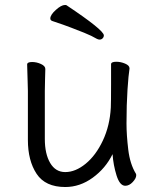

<svg xmlns="http://www.w3.org/2000/svg" viewBox="-20 -733 630 771"><path d="M380 -574Q375 -574 369 -577Q349 -589 318 -601.5Q287 -614 265.5 -622Q244 -630 233 -634L189 -649Q182 -652 182 -659Q182 -673 204 -693Q226 -713 241 -713Q245 -713 247 -712Q397 -612 397 -591Q397 -584 392 -579Q387 -574 380 -574ZM109 -484Q127 -484 144.5 -476Q162 -468 162 -456Q162 -435 161 -419L160 -368V-175Q160 -115 181.5 -78.5Q203 -42 242 -42Q283 -42 324 -75.5Q365 -109 393 -168.5Q421 -228 425 -301Q426 -322 426 -395V-475Q426 -485 447 -485Q465 -485 482.5 -477.5Q500 -470 500 -459V-457Q496 -433 492 -373Q488 -313 488 -237Q488 -191 495 -132.5Q502 -74 526 -35Q527 -33 527 -29Q527 -17 513 -2Q499 13 483 13Q461 13 448 -28.5Q435 -70 432 -114Q404 -57 352.5 -19.5Q301 18 242 18Q162 18 127 -35Q92 -88 92 -171V-368L91 -406L89 -474Q89 -484 109 -484Z"/></svg>

Font: Iansui 0.93
Style: Regular
Weight: 400
Designer: But Ko / Fontworks Inc.
Foundry: zi-hi.com / Fontworks Inc.
Version: Version 0.931